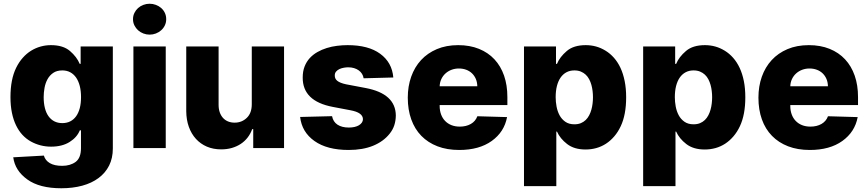

<svg xmlns="http://www.w3.org/2000/svg" viewBox="-20 -795 4661 1031"><path d="M36.2 -273.4Q36.2 -369 66.8 -431.1Q82 -462 102.5 -484.9Q122.9 -507.8 147 -522.7Q171.2 -537.6 198.2 -545.1Q225.1 -552.6 253.6 -552.6Q318.9 -552.6 355.5 -521.3Q392.4 -489.7 408 -452.1H413V-545.5H585.9V2.1Q585.9 54.3 565.9 94.1Q545.8 133.9 509.2 161Q472.7 188.2 421.7 202.1Q370.7 215.9 309.3 215.9Q192.1 215.9 126.8 168.7Q60.7 121.4 51.1 49.7L215.6 40.5Q222.7 66.1 247.3 80.8Q272 95.5 313.9 95.5Q357.6 95.5 386.4 74.2Q414.8 52.9 414.8 0.7V-95.2H408.7Q393.5 -57.5 354 -32.7Q313.9 -7.5 254.3 -7.5Q195.7 -7.5 145.2 -35.5Q120.4 -49.4 100.3 -71Q80.3 -92.7 66.1 -122.2Q51.8 -151.6 44 -189.5Q36.2 -227.3 36.2 -273.4ZM214.5 -273.4Q214.5 -240.8 221.1 -214.8Q227.6 -188.9 240.4 -171Q253.2 -153.1 271.8 -143.5Q290.5 -133.9 314.6 -133.9Q338.4 -133.9 357.1 -143.3Q375.7 -152.7 388.7 -170.6Q401.6 -188.6 408.4 -214.5Q415.1 -240.4 415.1 -273.4Q415.1 -306.5 408.4 -333.1Q401.6 -359.7 388.7 -378.4Q375.7 -397 357.1 -407Q338.4 -416.9 314.6 -416.9Q285.2 -416.9 265.8 -403.6Q246.4 -390.3 235.1 -369.5Q223.7 -348.7 219.1 -323.2Q214.5 -297.6 214.5 -273.4Z M696.4 0V-545.5H870V0ZM694.2 -692.1Q694.2 -710.2 701.7 -725.5Q709.2 -740.8 721.4 -751.8Q733.7 -762.8 749.8 -768.8Q766 -774.9 783.4 -774.9Q801.1 -774.9 817.1 -768.8Q833.1 -762.8 845.5 -752Q858 -741.1 865.2 -725.9Q872.5 -710.6 872.5 -692.1Q872.5 -674 865.2 -658.7Q858 -643.5 845.5 -632.5Q833.1 -621.4 817.1 -615.2Q801.1 -609 783.4 -609Q766 -609 749.8 -615.2Q733.7 -621.4 721.4 -632.5Q709.2 -643.5 701.7 -658.7Q694.2 -674 694.2 -692.1Z M980.1 -545.5H1153.8V-231.9Q1153.8 -209.5 1160 -191.9Q1166.2 -174.4 1177.4 -161.9Q1188.6 -149.5 1204.5 -142.9Q1220.5 -136.4 1240.1 -136.4Q1278.4 -136.4 1305.4 -162.3Q1332 -187.9 1332 -235.4V-545.5H1505.3V0H1339.8V-101.6H1334.2Q1325.3 -76.7 1309.7 -56.5Q1294 -36.2 1272.7 -22.2Q1251.4 -8.2 1225 -0.5Q1198.5 7.1 1167.6 7.1Q1125.4 7.1 1090.9 -7.6Q1056.5 -22.4 1032 -49.4Q1007.5 -76.3 994 -114Q980.5 -151.6 980.1 -197.8Z M1763.1 -171.2Q1768.8 -141 1792.3 -125.5Q1815.7 -110.1 1853.3 -110.1Q1870 -110.1 1883.9 -113.3Q1897.7 -116.5 1907.7 -122.5Q1917.6 -128.6 1923.3 -136.9Q1929 -145.2 1929 -155.5Q1927.9 -190.7 1862.6 -202.8L1767.4 -220.9Q1604.4 -251.8 1605.5 -378.9Q1605.5 -412.3 1615.6 -438Q1625.7 -463.8 1643.3 -483Q1660.9 -502.1 1684.3 -515.4Q1707.7 -528.8 1734.6 -537.1Q1761.4 -545.5 1790.1 -549Q1818.9 -552.6 1846.6 -552.6Q1958.1 -552.6 2021.3 -506.4Q2085.2 -459.9 2092 -378.9L1932.5 -374.6Q1930.8 -387.4 1924 -398.3Q1917.3 -409.1 1906.6 -416.9Q1896 -424.7 1881.4 -429.2Q1866.8 -433.6 1849.8 -433.6Q1839.8 -433.6 1827.1 -431.5Q1814.3 -429.3 1803.3 -424.4Q1792.3 -419.4 1784.8 -410.7Q1777.3 -402 1777.7 -388.8Q1777.7 -381 1780.7 -374.1Q1783.7 -367.2 1790.8 -361.3Q1797.9 -355.5 1809.7 -350.7Q1821.4 -345.9 1838.4 -342.3L1943.5 -322.4Q2104.4 -291.9 2105.5 -174.7Q2105.1 -146.7 2097.3 -122.5Q2089.5 -98.4 2072.4 -77.1Q2039.1 -35.2 1983.5 -12.4Q1927.9 10.3 1852.6 10.3Q1736.2 10.3 1668.3 -38Q1600.9 -85.9 1591.6 -166.9Z M2440.3 -552.6Q2502.8 -552.6 2552 -532.7Q2601.2 -512.8 2635.1 -476.4Q2669 -440 2686.8 -388.7Q2704.5 -337.4 2704.5 -274.1V-230.8H2340.9V-226.2Q2340.9 -201.3 2348.4 -180.9Q2355.8 -160.5 2369.7 -146Q2383.5 -131.4 2403.6 -123.2Q2423.7 -115.1 2448.9 -115.1Q2483.3 -115.1 2508.3 -129.4Q2533.4 -143.8 2543.3 -170.8L2702.8 -166.2Q2687.9 -86.3 2620.4 -38Q2552.9 10.3 2445.7 10.3Q2380.3 10.3 2329.2 -9.4Q2278.1 -29.1 2242.5 -65.5Q2207 -101.9 2188.4 -153.9Q2169.7 -206 2169.7 -270.6Q2169.7 -331.3 2188 -383Q2206.3 -434.7 2240.9 -472.3Q2275.6 -509.9 2325.8 -531.2Q2376.1 -552.6 2440.3 -552.6ZM2340.9 -331.7H2543Q2542.6 -353.3 2535.2 -370.9Q2527.7 -388.5 2514.6 -401.1Q2501.4 -413.7 2483.3 -420.5Q2465.2 -427.2 2443.9 -427.2Q2423.3 -427.2 2404.8 -420.3Q2386.4 -413.4 2372.3 -400.7Q2358.3 -388.1 2350 -370.6Q2341.6 -353 2340.9 -331.7Z M2965.6 -545.5V-452.1H2970.9Q2978.7 -471.2 2991.7 -488.1Q3004.6 -505 3023.8 -521.3Q3060.4 -552.6 3125.4 -552.6Q3154.1 -552.6 3180.6 -545.3Q3207 -538 3231.9 -522.7Q3256.4 -507.8 3276.8 -484.7Q3297.2 -461.6 3311.8 -430.6Q3326.3 -399.5 3334.3 -359.9Q3342.3 -320.3 3342.3 -272.4Q3342.3 -179 3313.2 -117.2Q3298.7 -86.3 3278.6 -62.9Q3258.5 -39.4 3234.4 -23.6Q3210.2 -7.8 3182.4 0Q3154.5 7.8 3124.3 7.8Q3063.2 7.8 3025.2 -21.7Q2987.6 -50.8 2970.9 -88.4H2967.3V204.5H2793.7V-545.5ZM2963.8 -272.7Q2963.8 -248.6 2968.6 -222.8Q2973.4 -197.1 2984.7 -176Q2996.1 -154.8 3015.6 -141.2Q3035.2 -127.5 3064.3 -127.5Q3084.2 -127.5 3099.1 -133.7Q3114 -139.9 3125.2 -150.7Q3136.4 -161.6 3143.8 -176Q3151.3 -190.3 3155.7 -206.5Q3160.2 -222.7 3162.1 -239.7Q3164.1 -256.7 3164.1 -272.7Q3164.1 -289.1 3162.1 -305.9Q3160.2 -322.8 3155.7 -339Q3151.3 -355.1 3143.8 -369.3Q3136.4 -383.5 3125.2 -394Q3114 -404.5 3098.9 -410.7Q3083.8 -416.9 3064.3 -416.9Q3040.5 -416.9 3021.8 -407Q3003.2 -397 2990.2 -378.4Q2977.3 -359.7 2970.5 -333.1Q2963.8 -306.5 2963.8 -272.7Z M3605.5 -545.5V-452.1H3610.8Q3618.6 -471.2 3631.6 -488.1Q3644.5 -505 3663.7 -521.3Q3700.3 -552.6 3765.3 -552.6Q3794 -552.6 3820.5 -545.3Q3846.9 -538 3871.8 -522.7Q3896.3 -507.8 3916.7 -484.7Q3937.1 -461.6 3951.7 -430.6Q3966.3 -399.5 3974.3 -359.9Q3982.2 -320.3 3982.2 -272.4Q3982.2 -179 3953.1 -117.2Q3938.6 -86.3 3918.5 -62.9Q3898.4 -39.4 3874.3 -23.6Q3850.1 -7.8 3822.3 0Q3794.4 7.8 3764.2 7.8Q3703.1 7.8 3665.1 -21.7Q3627.5 -50.8 3610.8 -88.4H3607.2V204.5H3433.6V-545.5ZM3603.7 -272.7Q3603.7 -248.6 3608.5 -222.8Q3613.3 -197.1 3624.6 -176Q3636 -154.8 3655.5 -141.2Q3675.1 -127.5 3704.2 -127.5Q3724.1 -127.5 3739 -133.7Q3753.9 -139.9 3765.1 -150.7Q3776.3 -161.6 3783.7 -176Q3791.2 -190.3 3795.6 -206.5Q3800.1 -222.7 3802 -239.7Q3804 -256.7 3804 -272.7Q3804 -289.1 3802 -305.9Q3800.1 -322.8 3795.6 -339Q3791.2 -355.1 3783.7 -369.3Q3776.3 -383.5 3765.1 -394Q3753.9 -404.5 3738.8 -410.7Q3723.7 -416.9 3704.2 -416.9Q3680.4 -416.9 3661.8 -407Q3643.1 -397 3630.1 -378.4Q3617.2 -359.7 3610.4 -333.1Q3603.7 -306.5 3603.7 -272.7Z M4323.2 -552.6Q4385.7 -552.6 4434.8 -532.7Q4484 -512.8 4517.9 -476.4Q4551.8 -440 4569.6 -388.7Q4587.4 -337.4 4587.4 -274.1V-230.8H4223.7V-226.2Q4223.7 -201.3 4231.2 -180.9Q4238.6 -160.5 4252.5 -146Q4266.3 -131.4 4286.4 -123.2Q4306.5 -115.1 4331.7 -115.1Q4366.1 -115.1 4391.2 -129.4Q4416.2 -143.8 4426.1 -170.8L4585.6 -166.2Q4570.7 -86.3 4503.2 -38Q4435.7 10.3 4328.5 10.3Q4263.1 10.3 4212 -9.4Q4160.9 -29.1 4125.4 -65.5Q4089.8 -101.9 4071.2 -153.9Q4052.6 -206 4052.6 -270.6Q4052.6 -331.3 4070.8 -383Q4089.1 -434.7 4123.8 -472.3Q4158.4 -509.9 4208.6 -531.2Q4258.9 -552.6 4323.2 -552.6ZM4223.7 -331.7H4425.8Q4425.4 -353.3 4418 -370.9Q4410.5 -388.5 4397.4 -401.1Q4384.2 -413.7 4366.1 -420.5Q4348 -427.2 4326.7 -427.2Q4306.1 -427.2 4287.6 -420.3Q4269.2 -413.4 4255.1 -400.7Q4241.1 -388.1 4232.8 -370.6Q4224.4 -353 4223.7 -331.7Z"/></svg>

Font: Inter P Extra Bold
Style: Regular
Weight: 800
Designer: Rasmus Andersson
Foundry: rsms
Version: Version 3.018;git-588b23468